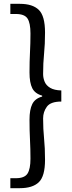

<svg xmlns="http://www.w3.org/2000/svg" viewBox="-20 -812 378 1002"><path d="M34 170V118H63Q108 118 123.5 94Q139 70 139 16Q139 -35 136.5 -82.5Q134 -130 134 -187Q134 -240 148.5 -269Q163 -298 200 -308V-313Q163 -323 148.5 -351.5Q134 -380 134 -434Q134 -492 136.5 -539Q139 -586 139 -637Q139 -692 123.5 -715.5Q108 -739 63 -739H34V-792H84Q150 -792 182.5 -760.5Q215 -729 215 -642Q215 -581 210 -532Q205 -483 205 -426Q205 -405 213 -385.5Q221 -366 242 -353.5Q263 -341 300 -340V-282Q244 -282 224.5 -255Q205 -228 205 -194Q205 -138 210 -89Q215 -40 215 22Q215 108 182.5 139Q150 170 84 170Z"/></svg>

Font: Source Han Sans
Style: Regular
Weight: 400
Designer: Ryoko NISHIZUKA Ë•øÂ°öÊ∂ºÂ≠ê (kana, bopomofo & ideographs); Paul D. Hunt (Latin, Greek & Cyrillic); Sandoll Communicatio
Foundry: Adobe
Version: Version 2.004;hotconv 1.0.118;makeotfexe 2.5.65603